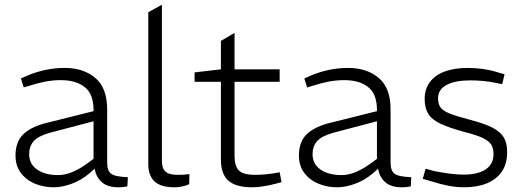

<svg xmlns="http://www.w3.org/2000/svg" viewBox="-20 -790 2221 817"><path d="M208 7Q168 7 131 -7.5Q94 -22 70 -52.5Q46 -83 46 -128Q46 -189 81.5 -221Q117 -253 182 -268L378 -317V-322Q378 -390 340.5 -419.5Q303 -449 239 -449Q203 -449 169 -442Q135 -435 108 -426L81 -418L69 -456L93 -467Q133 -484 173.5 -492.5Q214 -501 255 -501Q335 -501 385.5 -458.5Q436 -416 436 -324V-98Q436 -64 452.5 -51Q469 -38 524 -36L522 3Q517 4 507 5.5Q497 7 485 7Q437 7 412.5 -15.5Q388 -38 383 -72L360 -52Q326 -23 285 -8Q244 7 208 7ZM227 -45Q256 -45 285.5 -57Q315 -69 345 -90L378 -114V-274L192 -225Q142 -211 123 -189Q104 -167 104 -134Q104 -92 138 -68.5Q172 -45 227 -45Z M723 7Q664 7 637.5 -18Q611 -43 611 -91V-738L669 -770V-106Q669 -74 684 -60Q699 -46 736 -46Q747 -46 759 -46.5Q771 -47 786 -49L785 -6Q769 1 753 4Q737 7 723 7Z M1053 7Q984 7 952 -21Q920 -49 920 -111V-442H808V-482L920 -495V-616L978 -650V-495H1170V-442H978V-128Q978 -83 996.5 -64.5Q1015 -46 1066 -46Q1084 -46 1102.5 -47.5Q1121 -49 1141 -52L1170 -57L1178 -15L1152 -8Q1130 -2 1102.5 2.5Q1075 7 1053 7Z M1414 7Q1374 7 1337 -7.5Q1300 -22 1276 -52.5Q1252 -83 1252 -128Q1252 -189 1287.5 -221Q1323 -253 1388 -268L1584 -317V-322Q1584 -390 1546.5 -419.5Q1509 -449 1445 -449Q1409 -449 1375 -442Q1341 -435 1314 -426L1287 -418L1275 -456L1299 -467Q1339 -484 1379.5 -492.5Q1420 -501 1461 -501Q1541 -501 1591.5 -458.5Q1642 -416 1642 -324V-98Q1642 -64 1658.5 -51Q1675 -38 1730 -36L1728 3Q1723 4 1713 5.5Q1703 7 1691 7Q1643 7 1618.5 -15.5Q1594 -38 1589 -72L1566 -52Q1532 -23 1491 -8Q1450 7 1414 7ZM1433 -45Q1462 -45 1491.5 -57Q1521 -69 1551 -90L1584 -114V-274L1398 -225Q1348 -211 1329 -189Q1310 -167 1310 -134Q1310 -92 1344 -68.5Q1378 -45 1433 -45Z M1955 7Q1923 7 1888.5 0.5Q1854 -6 1817 -18L1779 -29L1791 -72L1828 -62Q1859 -56 1891 -51.5Q1923 -47 1952 -47Q2014 -47 2047 -69.5Q2080 -92 2080 -134Q2080 -158 2071 -173.5Q2062 -189 2036 -202Q2010 -215 1958 -228Q1891 -246 1853.5 -264Q1816 -282 1801.5 -307Q1787 -332 1787 -369Q1787 -411 1809.5 -441Q1832 -471 1873 -486Q1914 -501 1970 -501Q2002 -501 2034.5 -496.5Q2067 -492 2099 -482L2127 -474L2117 -432L2091 -437Q2063 -443 2035.5 -445.5Q2008 -448 1982 -448Q1916 -448 1880 -428.5Q1844 -409 1844 -372Q1844 -348 1854 -333.5Q1864 -319 1893.5 -307Q1923 -295 1981 -280Q2043 -264 2077 -246Q2111 -228 2124.5 -204Q2138 -180 2138 -143Q2138 -93 2115.5 -60Q2093 -27 2052 -10Q2011 7 1955 7Z"/></svg>

Font: REM ExtraLight
Style: Regular
Weight: 250
Designer: Octavio Pardo
Foundry: Ashler Design
Version: Version 1.005;gftools[0.9.28]